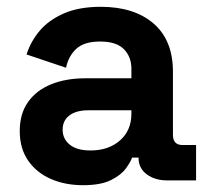

<svg xmlns="http://www.w3.org/2000/svg" viewBox="-20 -530 618 564"><path d="M224 14Q171 14 129 -4.5Q87 -23 62.5 -58.5Q38 -94 38 -145Q38 -196 62.5 -230.5Q87 -265 130.5 -282.5Q174 -300 230 -300H366V-328Q366 -363 344 -385.5Q322 -408 274 -408Q227 -408 204 -386.5Q181 -365 174 -331L58 -370Q70 -408 96.5 -439.5Q123 -471 167.5 -490.5Q212 -510 276 -510Q374 -510 431 -461Q488 -412 488 -319V-134Q488 -104 516 -104H556V0H472Q435 0 411 -18Q387 -36 387 -66V-67H368Q364 -55 350 -35.5Q336 -16 306 -1Q276 14 224 14ZM246 -88Q299 -88 332.5 -117.5Q366 -147 366 -196V-206H239Q204 -206 184 -191Q164 -176 164 -149Q164 -122 185 -105Q206 -88 246 -88Z"/></svg>

Font: Space Grotesk Variable Light
Style: Regular
Weight: 300
Designer: Florian Karsten
Foundry: Florian Karsten
Version: Version 2.000